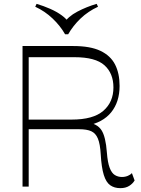

<svg xmlns="http://www.w3.org/2000/svg" viewBox="-20 -969 731 997"><path d="M605 8Q574 8 552.5 -7Q531 -22 519 -60.5Q507 -99 503 -168Q500 -221 488.5 -249Q477 -277 454 -287.5Q431 -298 391 -298H119V-348H352Q464 -348 516.5 -393.5Q569 -439 569 -515Q569 -588 522.5 -630Q476 -672 367 -672H129V0H97V-730H360Q449 -730 501.5 -705Q554 -680 577.5 -634Q601 -588 601 -523Q601 -440 557.5 -386Q514 -332 428 -316L432 -334Q485 -327 507 -293Q529 -259 535 -177Q539 -125 549.5 -97.5Q560 -70 576.5 -60Q593 -50 613 -50Q630 -50 644 -56Q658 -62 665 -70L679 -32Q669 -15 650.5 -3.5Q632 8 605 8ZM482 -949 489 -934Q437 -910 398 -872.5Q359 -835 334 -791H318Q293 -835 253 -873Q213 -911 163 -934L170 -949Q207 -938 241 -923Q275 -908 301 -889Q327 -870 340 -848H312Q333 -883 381.5 -908.5Q430 -934 482 -949Z"/></svg>

Font: Savate ExtraLight
Style: Regular
Weight: 200
Designer: Max Esnée
Foundry: Plomb Type
Version: Version 2.000